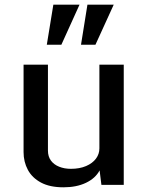

<svg xmlns="http://www.w3.org/2000/svg" viewBox="-20 -800 642 831"><path d="M254.9 10.7Q195.8 10.7 157.5 -9.8Q119.1 -30.3 100.6 -64.9Q82 -99.6 82 -141.6V-520H187.5V-148.4Q187.5 -122.6 200.4 -105Q213.4 -87.4 236.1 -78.4Q258.8 -69.3 286.6 -69.3Q324.7 -69.3 352.5 -81.3Q380.4 -93.3 395.3 -113.3Q410.2 -133.3 410.2 -157.7V-520H515.6V0H418.9L411.1 -62.5Q393.1 -28.3 352.1 -8.8Q311 10.7 254.9 10.7ZM330.6 -606.4 358.4 -779.8H472.2L393.1 -606.4ZM182.6 -606.4 210.9 -779.8H324.2L245.6 -606.4Z"/></svg>

Font: Monda Medium
Style: Regular
Weight: 500
Designer: Vernon Adams
Foundry: Vernon Adams
Version: Version 2.200